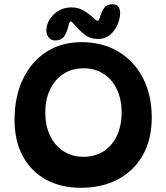

<svg xmlns="http://www.w3.org/2000/svg" viewBox="-20 -898 789 911"><path d="M363 -7Q269 -7 198 -46Q127 -85 88 -157.5Q49 -230 49 -329Q49 -439 88.5 -522Q128 -605 199.5 -651.5Q271 -698 366 -698Q467 -698 542 -653Q617 -608 658.5 -527.5Q700 -447 700 -340Q700 -237 658 -162.5Q616 -88 540.5 -47.5Q465 -7 363 -7ZM376 -154Q430 -154 471 -180Q512 -206 534.5 -253.5Q557 -301 557 -364Q557 -427 534.5 -474.5Q512 -522 471 -548Q430 -574 376 -574Q323 -574 282 -548Q241 -522 218 -474.5Q195 -427 195 -364Q195 -301 218 -253.5Q241 -206 282 -180Q323 -154 376 -154ZM319 -863Q353 -863 380 -846Q407 -829 433 -805Q440 -799 444.5 -799.5Q449 -800 451 -807Q462 -844 475 -861Q488 -878 513 -878Q550 -878 550 -835Q550 -813 539 -784.5Q528 -756 504.5 -734.5Q481 -713 444 -713Q409 -713 382 -733.5Q355 -754 327 -788Q320 -797 315 -796Q310 -795 306 -780Q297 -741 283 -723.5Q269 -706 242 -706Q223 -706 211.5 -720Q200 -734 200 -753Q200 -781 215.5 -806Q231 -831 258 -847Q285 -863 319 -863Z"/></svg>

Font: DynaPuff
Style: Regular
Weight: 400
Designer: Toshi Omagari, Jennifer Daniel
Foundry: Google Fonts
Version: Version 2.000